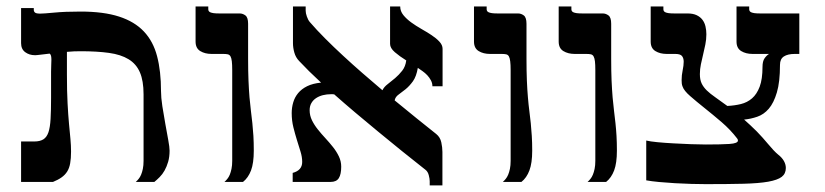

<svg xmlns="http://www.w3.org/2000/svg" viewBox="-20 -560 2539 591"><path d="M502 -96.2Q502 -77.1 497.6 -62Q493.2 -46.9 486.6 -35.2Q480 -23.4 471.4 -14.9Q462.9 -6.3 455.1 0H397.9Q402.3 -3.9 406.7 -9.3Q411.1 -14.6 414.3 -22.2Q417.5 -29.8 419.7 -40.3Q421.9 -50.8 421.9 -64.9V-269.5Q421.9 -311.5 410.6 -337.4Q399.4 -363.3 375.7 -377.7Q352.1 -392.1 315.4 -397.2Q278.8 -402.3 228 -402.3Q218.3 -402.3 207.8 -401.9Q197.3 -401.4 186 -400.4V-330.1Q186 -278.3 188 -241.9Q189.9 -205.6 192.4 -179Q194.8 -152.3 196.8 -132.3Q198.7 -112.3 198.7 -93.3Q198.7 -72.3 196 -57.4Q193.4 -42.5 186.8 -32Q180.2 -21.5 169.4 -13.9Q158.7 -6.3 143.1 0H44.9V-124.5H85.4Q103 -124.5 113.5 -131.1Q124 -137.7 129.2 -153.1Q134.3 -168.5 135.7 -194.3Q137.2 -220.2 137.2 -259.3V-339.4Q137.2 -351.1 137.7 -360.1Q138.2 -369.1 138.2 -376Q138.2 -382.8 137.2 -387.7Q136.2 -392.6 132.8 -395Q117.2 -393.1 108.6 -392.1Q100.1 -391.1 95.5 -390.6Q90.8 -390.1 89.4 -390.1Q87.9 -390.1 87.4 -390.1Q70.3 -390.1 57.6 -399.4Q44.9 -408.7 44.9 -427.2V-535.2H84V-529.8Q84 -524.4 87.9 -521.2Q91.8 -518.1 104 -518.1Q114.3 -518.1 147 -521.2Q179.7 -524.4 228 -524.4Q298.8 -524.4 346.4 -509Q394 -493.7 422.9 -463.1Q451.7 -432.6 463.6 -386.7Q475.6 -340.8 475.6 -279.8Q475.6 -260.3 479.7 -233.2Q483.9 -206.1 488.8 -179.2Q493.7 -152.3 497.8 -129.6Q502 -106.9 502 -96.2Z M761.2 -96.2Q761.2 -58.1 752.7 -35.4Q744.1 -12.7 728 0H670.9Q675.3 -3.9 679.7 -9.3Q684.1 -14.6 687.3 -22.2Q690.4 -29.8 692.6 -40.3Q694.8 -50.8 694.8 -64.9V-344.2Q694.8 -361.3 693.6 -371.3Q692.4 -381.3 689.5 -386.5Q686.5 -391.6 681.2 -392.8Q675.8 -394 667 -394H631.3Q610.8 -394 596.4 -402.8Q582 -411.6 582 -432.1V-540H621.1V-531.7Q621.1 -528.8 622.3 -526.4Q623.5 -523.9 627.2 -522.2Q630.9 -520.5 637.5 -519.5Q644 -518.6 654.8 -518.6H717.8Q727.1 -518.6 735.4 -512.5Q743.7 -506.3 743.7 -486.8V-378.9Q743.7 -340.8 744.9 -312Q746.1 -283.2 748 -260.3Q750 -237.3 752.4 -218.3Q754.9 -199.2 756.8 -180.7Q758.8 -162.1 760 -141.8Q761.2 -121.6 761.2 -96.2Z M900.9 -372.1Q890.1 -383.3 886 -398.2Q881.8 -413.1 881.8 -427.2V-540H920.9V-526.9Q920.9 -519.5 924.6 -509Q928.2 -498.5 933.6 -492.2Q954.6 -467.8 980.7 -441.7Q1006.8 -415.5 1035.9 -388.7Q1064.9 -361.8 1095.7 -335Q1126.5 -308.1 1157.2 -282.2Q1162.1 -292.5 1173.3 -301Q1184.6 -309.6 1196.3 -319.6Q1208 -329.6 1218 -342.3Q1228 -355 1230.5 -374Q1210 -386.7 1195.3 -399.4Q1180.7 -412.1 1180.7 -424.8V-540H1211.9Q1211.9 -525.4 1221.7 -513.4Q1231.4 -501.5 1245.8 -491Q1260.3 -480.5 1277.1 -470.9Q1293.9 -461.4 1308.3 -451.9Q1322.8 -442.4 1332.5 -431.9Q1342.3 -421.4 1342.3 -409.7V-294.4H1311Q1311 -304.2 1306.4 -312.7Q1301.8 -321.3 1295.2 -328.4Q1288.6 -335.4 1280.5 -341.1Q1272.5 -346.7 1266.1 -351.1Q1261.7 -324.7 1251 -309.8Q1240.2 -294.9 1228.5 -285.4Q1216.8 -275.9 1206.8 -268.8Q1196.8 -261.7 1194.8 -251Q1231 -221.2 1263.7 -194.8Q1296.4 -168.5 1322.8 -147.5Q1335 -137.7 1338.4 -121.8Q1341.8 -106 1341.8 -92.3V10.7H1302.7V-2.4Q1302.7 -9.8 1299.8 -20.8Q1296.9 -31.7 1290 -37.1Q1253.9 -65.4 1217 -95.2Q1180.2 -125 1144 -154.8Q1107.9 -184.6 1073.7 -213.4Q1039.6 -242.2 1008.8 -269.5Q1006.3 -270 1003.7 -270Q1001 -270 998.5 -270Q985.8 -270 974.1 -267.1Q962.4 -264.2 953.1 -258.1Q943.8 -252 938.5 -242.7Q933.1 -233.4 933.1 -220.7Q933.1 -204.6 940.2 -189.9Q947.3 -175.3 958.3 -161.6Q969.2 -147.9 981.7 -134.5Q994.1 -121.1 1005.1 -107.2Q1016.1 -93.3 1023.2 -78.4Q1030.3 -63.5 1030.3 -46.9Q1030.3 -23.4 1022.9 -11.7Q1015.6 0 997.6 0H880.9V-27.8Q910.2 -35.6 910.2 -61.5Q910.2 -76.7 905 -93.5Q899.9 -110.4 894 -128.9Q888.2 -147.5 883.1 -168Q877.9 -188.5 877.9 -211.9Q877.9 -229 882.6 -244.9Q887.2 -260.7 897.7 -273.4Q908.2 -286.1 925.5 -294.7Q942.9 -303.2 968.3 -305.7Q948.2 -324.2 931.4 -340.8Q914.6 -357.4 900.9 -372.1Z M1618.2 -96.2Q1618.2 -58.1 1609.6 -35.4Q1601.1 -12.7 1585 0H1527.8Q1532.2 -3.9 1536.6 -9.3Q1541 -14.6 1544.2 -22.2Q1547.4 -29.8 1549.6 -40.3Q1551.8 -50.8 1551.8 -64.9V-344.2Q1551.8 -361.3 1550.5 -371.3Q1549.3 -381.3 1546.4 -386.5Q1543.5 -391.6 1538.1 -392.8Q1532.7 -394 1523.9 -394H1488.3Q1467.8 -394 1453.4 -402.8Q1439 -411.6 1439 -432.1V-540H1478V-531.7Q1478 -528.8 1479.2 -526.4Q1480.5 -523.9 1484.1 -522.2Q1487.8 -520.5 1494.4 -519.5Q1501 -518.6 1511.7 -518.6H1574.7Q1584 -518.6 1592.3 -512.5Q1600.6 -506.3 1600.6 -486.8V-378.9Q1600.6 -340.8 1601.8 -312Q1603 -283.2 1605 -260.3Q1606.9 -237.3 1609.4 -218.3Q1611.8 -199.2 1613.8 -180.7Q1615.7 -162.1 1616.9 -141.8Q1618.2 -121.6 1618.2 -96.2Z M1878.9 -96.2Q1878.9 -58.1 1870.4 -35.4Q1861.8 -12.7 1845.7 0H1788.6Q1793 -3.9 1797.4 -9.3Q1801.8 -14.6 1804.9 -22.2Q1808.1 -29.8 1810.3 -40.3Q1812.5 -50.8 1812.5 -64.9V-344.2Q1812.5 -361.3 1811.3 -371.3Q1810.1 -381.3 1807.1 -386.5Q1804.2 -391.6 1798.8 -392.8Q1793.5 -394 1784.7 -394H1749Q1728.5 -394 1714.1 -402.8Q1699.7 -411.6 1699.7 -432.1V-540H1738.8V-531.7Q1738.8 -528.8 1740 -526.4Q1741.2 -523.9 1744.9 -522.2Q1748.5 -520.5 1755.1 -519.5Q1761.7 -518.6 1772.5 -518.6H1835.4Q1844.7 -518.6 1853 -512.5Q1861.3 -506.3 1861.3 -486.8V-378.9Q1861.3 -340.8 1862.5 -312Q1863.8 -283.2 1865.7 -260.3Q1867.7 -237.3 1870.1 -218.3Q1872.6 -199.2 1874.5 -180.7Q1876.5 -162.1 1877.7 -141.8Q1878.9 -121.6 1878.9 -96.2Z M2096.2 -518.6Q2113.3 -518.6 2124.5 -513.2Q2135.7 -507.8 2142.3 -499Q2148.9 -490.2 2151.6 -478.5Q2154.3 -466.8 2154.3 -454.6Q2154.3 -438.5 2151.1 -422.9Q2147.9 -407.2 2144.3 -392.3Q2140.6 -377.4 2137.5 -362.3Q2134.3 -347.2 2134.3 -332Q2134.3 -314.9 2139.6 -303.5Q2145 -292 2155.5 -281.7Q2166 -271.5 2181.9 -260.5Q2197.8 -249.5 2218.8 -233.9Q2240.7 -234.9 2260.5 -239.7Q2280.3 -244.6 2294.9 -257.3Q2309.6 -270 2318.4 -293.2Q2327.1 -316.4 2327.1 -354Q2327.1 -371.6 2333.5 -380.6Q2339.8 -389.6 2347.2 -394H2296.4Q2275.9 -394 2261.5 -402.8Q2247.1 -411.6 2247.1 -432.1V-540H2286.1V-531.7Q2286.1 -528.8 2287.4 -526.4Q2288.6 -523.9 2292.2 -522.2Q2295.9 -520.5 2302.5 -519.5Q2309.1 -518.6 2319.8 -518.6H2440.4V-394H2426.3Q2404.8 -394 2392.8 -386.2Q2380.9 -378.4 2380.9 -360.4Q2380.9 -307.6 2371.3 -275.4Q2361.8 -243.2 2346.4 -225.3Q2331.1 -207.5 2311 -200.7Q2291 -193.8 2270.5 -191.9Q2279.8 -183.6 2289.6 -174.6Q2299.3 -165.5 2309.6 -155.3Q2318.8 -146 2327.6 -136Q2336.4 -126 2344.7 -116.2Q2353 -106.4 2360.8 -97.9Q2368.7 -89.4 2376 -83.5Q2387.2 -74.7 2393.1 -64.2Q2398.9 -53.7 2398.9 -43Q2398.9 -25.4 2386.2 -15.6Q2373.5 -5.9 2344.5 -0.7Q2315.4 4.4 2268.6 5.6Q2221.7 6.8 2152.8 6.8Q2133.8 6.8 2108.4 6.1Q2083 5.4 2057.4 3.9Q2031.7 2.4 2008.3 0.2Q1984.9 -2 1969.2 -4.9V-127.4Q1981 -124.5 2003.9 -122.3Q2026.9 -120.1 2053.5 -118.7Q2080.1 -117.2 2106.7 -116.2Q2133.3 -115.2 2152.8 -115.2Q2199.2 -115.2 2225.3 -116.9Q2251.5 -118.7 2251.5 -127.4Q2251.5 -130.9 2249 -133.8Q2228.5 -160.6 2201.2 -184.1Q2173.8 -207.5 2148.7 -227.5Q2123.5 -247.6 2104.5 -264.2Q2085.4 -280.8 2081.1 -293.5Q2079.1 -298.3 2078.6 -303.2Q2078.1 -308.1 2078.1 -313.5Q2078.1 -328.6 2081.3 -343.5Q2084.5 -358.4 2084.5 -370.1Q2084.5 -380.9 2079.3 -387.5Q2074.2 -394 2058.6 -394H2032.2Q2011.7 -394 1997.3 -402.8Q1982.9 -411.6 1982.9 -432.1V-540H2022V-531.7Q2022 -528.8 2023.2 -526.4Q2024.4 -523.9 2028.1 -522.2Q2031.7 -520.5 2038.3 -519.5Q2044.9 -518.6 2055.7 -518.6Z"/></svg>

Font: Arian AMU Serif
Style: Bold
Weight: 700
Designer: Ruben Hakobyan (Tarumian)
Foundry: Ruben Hakobyan (Tarumian)
Version: Version 1.002